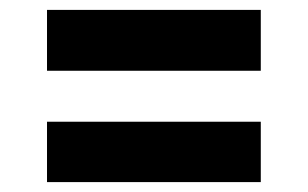

<svg xmlns="http://www.w3.org/2000/svg" viewBox="-20 -484 622 388"><path d="M75 -341V-464H507V-341ZM75 -116V-238H507V-116Z"/></svg>

Font: DM Sans 9pt 36pt ExtraBold
Style: Regular
Weight: 800
Version: Version 4.004;gftools[0.9.30]